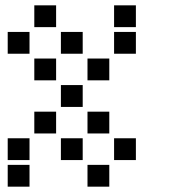

<svg xmlns="http://www.w3.org/2000/svg" viewBox="-20 -711 640 722"><path d="M110 -691Q109 -691 109 -691Q109 -691 109 -690V-610Q109 -609 109 -609Q109 -609 110 -609H190Q191 -609 191 -609Q191 -609 191 -610V-690Q191 -691 191 -691Q191 -691 190 -691ZM410 -691Q409 -691 409 -691Q409 -691 409 -690V-610Q409 -609 409 -609Q409 -609 410 -609H490Q491 -609 491 -609Q491 -609 491 -610V-690Q491 -691 491 -691Q491 -691 490 -691ZM10 -591Q9 -591 9 -591Q9 -591 9 -590V-510Q9 -509 9 -509Q9 -509 10 -509H90Q91 -509 91 -509Q91 -509 91 -510V-590Q91 -591 91 -591Q91 -591 90 -591ZM210 -591Q209 -591 209 -591Q209 -591 209 -590V-510Q209 -509 209 -509Q209 -509 210 -509H290Q291 -509 291 -509Q291 -509 291 -510V-590Q291 -591 291 -591Q291 -591 290 -591ZM410 -591Q409 -591 409 -591Q409 -591 409 -590V-510Q409 -509 409 -509Q409 -509 410 -509H490Q491 -509 491 -509Q491 -509 491 -510V-590Q491 -591 491 -591Q491 -591 490 -591ZM110 -491Q109 -491 109 -491Q109 -491 109 -490V-410Q109 -409 109 -409Q109 -409 110 -409H190Q191 -409 191 -409Q191 -409 191 -410V-490Q191 -491 191 -491Q191 -491 190 -491ZM310 -491Q309 -491 309 -491Q309 -491 309 -490V-410Q309 -409 309 -409Q309 -409 310 -409H390Q391 -409 391 -409Q391 -409 391 -410V-490Q391 -491 391 -491Q391 -491 390 -491ZM210 -391Q209 -391 209 -391Q209 -391 209 -390V-310Q209 -309 209 -309Q209 -309 210 -309H290Q291 -309 291 -309Q291 -309 291 -310V-390Q291 -391 291 -391Q291 -391 290 -391ZM110 -291Q109 -291 109 -291Q109 -291 109 -290V-210Q109 -209 109 -209Q109 -209 110 -209H190Q191 -209 191 -209Q191 -209 191 -210V-290Q191 -291 191 -291Q191 -291 190 -291ZM310 -291Q309 -291 309 -291Q309 -291 309 -290V-210Q309 -209 309 -209Q309 -209 310 -209H390Q391 -209 391 -209Q391 -209 391 -210V-290Q391 -291 391 -291Q391 -291 390 -291ZM10 -191Q9 -191 9 -191Q9 -191 9 -190V-110Q9 -109 9 -109Q9 -109 10 -109H90Q91 -109 91 -109Q91 -109 91 -110V-190Q91 -191 91 -191Q91 -191 90 -191ZM210 -191Q209 -191 209 -191Q209 -191 209 -190V-110Q209 -109 209 -109Q209 -109 210 -109H290Q291 -109 291 -109Q291 -109 291 -110V-190Q291 -191 291 -191Q291 -191 290 -191ZM410 -191Q409 -191 409 -191Q409 -191 409 -190V-110Q409 -109 409 -109Q409 -109 410 -109H490Q491 -109 491 -109Q491 -109 491 -110V-190Q491 -191 491 -191Q491 -191 490 -191ZM10 -91Q9 -91 9 -91Q9 -91 9 -90V-10Q9 -9 9 -9Q9 -9 10 -9H90Q91 -9 91 -9Q91 -9 91 -10V-90Q91 -91 91 -91Q91 -91 90 -91ZM310 -91Q309 -91 309 -91Q309 -91 309 -90V-10Q309 -9 309 -9Q309 -9 310 -9H390Q391 -9 391 -9Q391 -9 391 -10V-90Q391 -91 391 -91Q391 -91 390 -91Z"/></svg>

Font: Doto Black ExtraBold
Style: Regular
Weight: 800
Monospace: yes
Version: Version 1.000